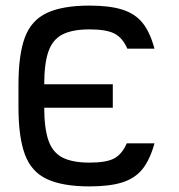

<svg xmlns="http://www.w3.org/2000/svg" viewBox="-20 -652 640 686"><path d="M300 14Q204 14 148 -12Q92 -38 69 -100Q46 -162 46 -269V-349Q46 -457 69 -518.5Q92 -580 148 -606Q204 -632 300 -632Q372 -632 417.5 -617.5Q463 -603 489.5 -570Q516 -537 532 -478H435Q418 -517 389 -532Q360 -547 300 -547Q239 -547 203.5 -529Q168 -511 153 -468Q138 -425 138 -349V-269Q138 -194 153 -150.5Q168 -107 203.5 -89Q239 -71 300 -71Q360 -71 388 -86Q416 -101 433 -140H532Q516 -82 489.5 -48.5Q463 -15 417.5 -0.5Q372 14 300 14ZM383 -267H71V-351H383Z"/></svg>

Font: Victor Mono SemiBold
Style: Regular
Weight: 600
Monospace: yes
Designer: Rune Bjørnerås
Version: Version 1.561;gftools[0.9.30]